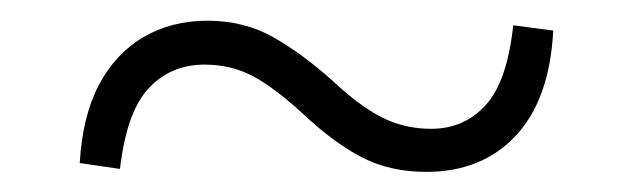

<svg xmlns="http://www.w3.org/2000/svg" viewBox="-20 -470 620 189"><path d="M307.6 -390.3Q333.3 -366.1 355.6 -354.6Q378 -343.2 404.4 -343.2Q436.6 -343.2 457.9 -366.3Q479.2 -389.3 485.2 -445.1L524.6 -439.9Q521 -371.9 487.7 -336.4Q454.4 -300.8 399.6 -300.8Q363.7 -300.8 335.9 -315.3Q308.1 -329.7 277 -359.1Q249.3 -384.4 228.2 -395.4Q207.1 -406.4 181.3 -406.4Q148.2 -406.4 126.4 -383.2Q104.6 -359.9 98.1 -303.7L58.5 -309.5Q61.1 -355.4 77.3 -386.3Q93.5 -417.1 121.1 -433.4Q148.6 -449.6 184.3 -449.6Q220.3 -449.6 249 -433.4Q277.7 -417.1 307.6 -390.3Z"/></svg>

Font: Noto Serif HK
Style: Regular
Weight: 200
Designer: Ryoko NISHIZUKA 西塚涼子 (kana & ideographs); Frank Grießhammer (Latin, Greek & Cyrillic); Wenlong ZHANG 张文龙 (bopomofo); San
Foundry: Adobe
Version: Version 2.001;hotconv 1.1.0;makeotfexe 2.6.0